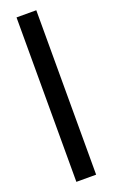

<svg xmlns="http://www.w3.org/2000/svg" viewBox="-140 -733 451 767"><g transform="rotate(-20 85.5 -349.5)"><path d="M127 -699V0H43V-699Z"/></g></svg>

Font: Moniqa SemBd Narrow Heading
Style: Regular
Weight: 600
Width: 4
Designer: Rajesh Rajput
Foundry: Rajesh Rajput
Version: Version 1.000